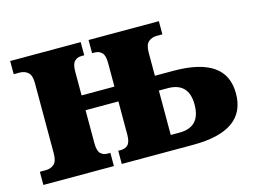

<svg xmlns="http://www.w3.org/2000/svg" viewBox="-78 -669 1066 802"><g transform="rotate(-15 454.5 -268.0)"><path d="M19 0V-57H45Q66 -57 80.5 -69.5Q95 -82 95 -116V-420Q95 -454 80.5 -466.5Q66 -479 45 -479H19V-536H324V-479H312Q293 -479 281.5 -467Q270 -455 270 -423V-320H412V-423Q412 -455 400 -467Q388 -479 369 -479H358V-536H662V-479H637Q616 -479 601.5 -466.5Q587 -454 587 -420V-320H667Q780 -320 837.5 -281Q895 -242 895 -161Q895 0 667 0H358V-57H369Q389 -57 400.5 -69Q412 -81 412 -113V-256H270V-113Q270 -81 281.5 -69Q293 -57 312 -57H324V0ZM587 -64H625Q716 -64 716 -161Q716 -256 625 -256H587Z"/></g></svg>

Font: Noto Serif ExtraBold
Style: Regular
Weight: 800
Designer: Monotype Design Team
Foundry: Monotype Imaging Inc.
Version: Version 2.014